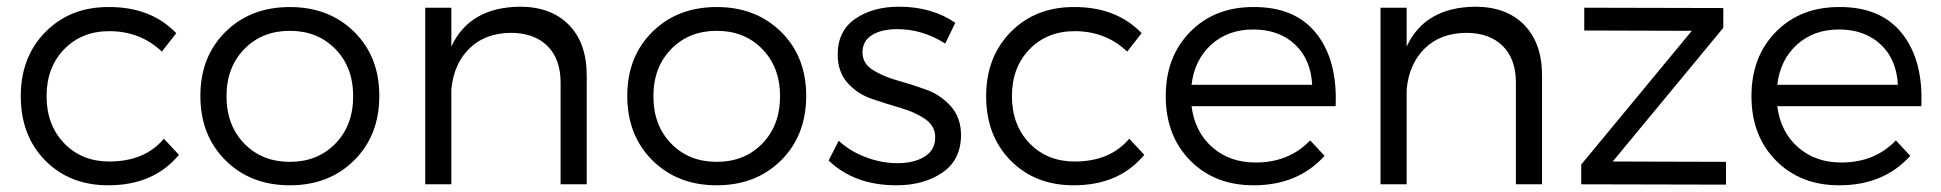

<svg xmlns="http://www.w3.org/2000/svg" viewBox="-20 -550 5793 573"><path d="M42 -263Q42 -380 115.5 -454.5Q189 -529 303 -529Q430 -530 506 -451L463 -396Q399 -457 306 -457Q224 -457 171.5 -403Q119 -349 119 -263Q119 -177 171.5 -122.5Q224 -68 306 -68Q412 -68 469 -136L514 -88Q439 3 303 3Q188 3 115 -71Q42 -145 42 -263Z M578 -264Q578 -381 653 -455Q728 -529 845 -529Q962 -529 1037 -455Q1112 -381 1112 -264Q1112 -146 1037 -71.5Q962 3 845 3Q728 3 653 -71.5Q578 -146 578 -264ZM656 -263Q656 -176 709 -121.5Q762 -67 845 -67Q928 -67 981 -121.5Q1034 -176 1034 -263Q1034 -349 981 -403.5Q928 -458 845 -458Q762 -458 709 -403.5Q656 -349 656 -263Z M1249 0V-527H1327V-411Q1381 -528 1531 -530Q1625 -530 1678 -475.5Q1731 -421 1731 -325V0H1653V-304Q1653 -374 1613.5 -413Q1574 -452 1504 -452Q1427 -451 1380.5 -405Q1334 -359 1327 -283V0Z M1852 -264Q1852 -381 1927 -455Q2002 -529 2119 -529Q2236 -529 2311 -455Q2386 -381 2386 -264Q2386 -146 2311 -71.5Q2236 3 2119 3Q2002 3 1927 -71.5Q1852 -146 1852 -264ZM1930 -263Q1930 -176 1983 -121.5Q2036 -67 2119 -67Q2202 -67 2255 -121.5Q2308 -176 2308 -263Q2308 -349 2255 -403.5Q2202 -458 2119 -458Q2036 -458 1983 -403.5Q1930 -349 1930 -263Z M2453 -71 2483 -130Q2516 -99 2563.5 -81Q2611 -63 2658 -63Q2707 -63 2738.5 -82Q2770 -101 2771 -138Q2772 -173 2742 -194Q2712 -215 2669 -227.5Q2626 -240 2583 -254.5Q2540 -269 2510 -302Q2480 -335 2480 -387Q2480 -458 2532.5 -494Q2585 -530 2663 -530Q2761 -530 2831 -482L2801 -420Q2733 -463 2658 -463Q2611 -463 2582.5 -445.5Q2554 -428 2554 -393Q2554 -361 2584.5 -341.5Q2615 -322 2658 -310Q2701 -298 2744 -282.5Q2787 -267 2817.5 -233Q2848 -199 2848 -147Q2848 -73 2792.5 -35Q2737 3 2655 3Q2530 3 2453 -71Z M2923 -263Q2923 -380 2996.5 -454.5Q3070 -529 3184 -529Q3311 -530 3387 -451L3344 -396Q3280 -457 3187 -457Q3105 -457 3052.5 -403Q3000 -349 3000 -263Q3000 -177 3052.5 -122.5Q3105 -68 3187 -68Q3293 -68 3350 -136L3395 -88Q3320 3 3184 3Q3069 3 2996 -71Q2923 -145 2923 -263Z M3720 -529Q3845 -530 3908.5 -450Q3972 -370 3966 -233H3536Q3546 -156 3598 -110.5Q3650 -65 3727 -65Q3827 -65 3890 -131L3933 -85Q3854 3 3721 3Q3605 3 3532 -71Q3459 -145 3459 -263Q3459 -381 3532 -455Q3605 -529 3720 -529ZM3536 -297H3896Q3892 -373 3844.5 -417.5Q3797 -462 3720 -462Q3645 -462 3595 -417Q3545 -372 3536 -297Z M4100 0V-527H4178V-411Q4232 -528 4382 -530Q4476 -530 4529 -475.5Q4582 -421 4582 -325V0H4504V-304Q4504 -374 4464.5 -413Q4425 -452 4355 -452Q4278 -451 4231.5 -405Q4185 -359 4178 -283V0Z M4699 0V-59L5029 -458L4708 -459V-527L5123 -526V-467L4793 -68L5131 -67V1Z M5468 -529Q5593 -530 5656.5 -450Q5720 -370 5714 -233H5284Q5294 -156 5346 -110.5Q5398 -65 5475 -65Q5575 -65 5638 -131L5681 -85Q5602 3 5469 3Q5353 3 5280 -71Q5207 -145 5207 -263Q5207 -381 5280 -455Q5353 -529 5468 -529ZM5284 -297H5644Q5640 -373 5592.5 -417.5Q5545 -462 5468 -462Q5393 -462 5343 -417Q5293 -372 5284 -297Z"/></svg>

Font: Trueno
Style: Lt
Weight: 300
Designer: Julieta Ulanovsky
Foundry: Julieta Ulanovsky
Version: Version 3.001b